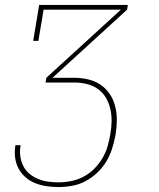

<svg xmlns="http://www.w3.org/2000/svg" viewBox="-20 -550 640 775"><path d="M216 205Q191 205 167.5 201.5Q144 198 122.5 189.5Q101 181 83.5 166Q66 151 55 130.5Q44 110 41 86Q38 62 42 38Q42 38 42 37.5Q42 37 42 36H63Q63 36 63 36.5Q63 37 63 38Q59 59 62 80.5Q65 102 74 120Q83 138 98.5 151Q114 164 133 172Q152 180 173 183Q194 186 216 186Q241 186 266.5 181Q292 176 315.5 164Q339 152 358.5 133Q378 114 392 91Q406 68 413.5 43Q421 18 425 -7Q430 -33 430.5 -59Q431 -85 425.5 -109.5Q420 -134 407.5 -155.5Q395 -177 375 -191Q355 -205 330 -211Q305 -217 279 -217H164L167 -236L468 -511H156L135 -385H114L138 -530H496L493 -511L192 -236H279Q308 -236 336 -229.5Q364 -223 386.5 -207.5Q409 -192 424 -169Q439 -146 445.5 -118.5Q452 -91 451.5 -62Q451 -33 446 -4Q441 23 432.5 50Q424 77 409 102Q394 127 372 147.5Q350 168 324.5 181.5Q299 195 271 200Q243 205 216 205Z"/></svg>

Font: Iosevka Slab ThExObl
Style: Regular
Weight: 100
Width: 7
Italic angle: -9°
Monospace: yes
Designer: Belleve Invis
Foundry: Belleve Invis
Version: Version 11.1.1; ttfautohint (v1.8.3)